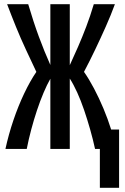

<svg xmlns="http://www.w3.org/2000/svg" viewBox="-20 -713 600 919"><path d="M458 186V0H435Q425 -46 411.5 -93.5Q398 -141 382.5 -186.5Q367 -232 349.5 -270.5Q332 -309 314 -337V0H221V-336Q205 -308 188.5 -269Q172 -230 157 -185Q142 -140 129.5 -93Q117 -46 108 0H6Q21 -69 44 -137Q67 -205 95.5 -265Q124 -325 154 -369Q130 -420 104.5 -474.5Q79 -529 56.5 -584.5Q34 -640 14 -693H115Q140 -608 166 -537.5Q192 -467 221 -402V-693H314V-401Q334 -444 354 -490Q374 -536 393 -586Q412 -636 429 -693H530Q511 -641 486.5 -586Q462 -531 435.5 -475.5Q409 -420 382 -369Q406 -335 430 -289.5Q454 -244 475 -194Q496 -144 512 -93H550V186Z"/></svg>

Font: Ubuntu Sans Mono Medium
Style: Regular
Weight: 500
Monospace: yes
Designer: Dalton Maag Ltd
Foundry: Dalton Maag Ltd
Version: Version 1.006